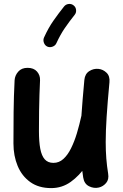

<svg xmlns="http://www.w3.org/2000/svg" viewBox="-20 -901 629 985"><path d="M541.5 -479Q544.6 -510.5 526.6 -527.9Q508.5 -545.3 485.1 -547.6Q460.4 -550.3 438.2 -536.3Q415.9 -522.2 412.8 -491.2Q403.1 -386.7 397.9 -310.3Q392.8 -233.9 392.8 -173.1Q392.8 -122.1 396.3 -78.1Q399.8 -34.2 406.9 10Q412.1 42.5 437.1 54.7Q462 67 487.4 61Q509.4 55.7 524.6 37.5Q539.8 19.4 534.8 -10.1Q528.4 -49.4 525.4 -88Q522.3 -126.6 522.3 -173.1Q522.3 -228.6 527 -301.6Q531.7 -374.5 541.5 -479ZM515.7 -268.2Q522.2 -294.4 511.4 -317.6Q500.6 -340.7 477.2 -347.2Q449.2 -355.1 425.8 -342.5Q402.3 -329.8 397.3 -305.7Q387.3 -260.4 374.5 -217.5Q361.6 -174.7 344.5 -140.3Q327.5 -105.8 305.2 -85.6Q283 -65.4 254 -65.4Q226 -65.4 209.7 -83.5Q193.5 -101.6 186.6 -137.9Q179.8 -174.2 179.8 -228.3Q179.8 -287.2 180.5 -331.5Q181.2 -375.7 182.4 -413.5Q183.7 -451.2 185.4 -489.6Q186.5 -514.8 169.9 -533.9Q153.2 -553 121.5 -553Q90.6 -553 73.5 -533.4Q56.4 -513.8 54.9 -489.5Q50.7 -407.3 49.8 -325.4Q49 -243.5 49 -165.3Q49 -101.7 70.6 -49.6Q92.3 2.4 135.5 33.2Q178.7 64 242.7 64Q298.3 64 343 32Q387.7 0 421.6 -50.6Q455.6 -101.2 479.1 -159.1Q502.7 -216.9 515.7 -268.2ZM357.4 -873.5Q346.6 -882.2 332.1 -880.6Q317.6 -878.9 308.6 -867.7Q281.2 -833.5 254.8 -795.9Q228.3 -758.3 205.7 -708.3Q200.2 -695.3 205.4 -681.3Q210.7 -667.4 222.9 -661.9Q235.5 -656.4 249.6 -661.6Q263.8 -666.9 269.3 -679.4Q289.6 -723.6 312.6 -757.1Q335.6 -790.5 362.9 -824.7Q371.9 -835.6 370.3 -850.3Q368.7 -865 357.4 -873.5Z"/></svg>

Font: Mikhak VF
Style: Regular
Weight: 100
Designer: Amin Abedi
Version: Version 3.001